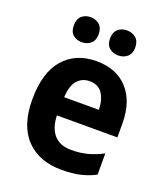

<svg xmlns="http://www.w3.org/2000/svg" viewBox="-139 -846 821 952"><g transform="rotate(20 271.0 -370.5)"><path d="M278 -556Q383 -556 443 -490.5Q503 -425 503 -308V-236H184Q186 -170 217.5 -134.5Q249 -99 309 -99Q354 -99 393 -109Q432 -119 474 -141V-29Q436 -9 394.5 0.5Q353 10 298 10Q178 10 110 -61Q42 -132 42 -269Q42 -411 105.5 -483.5Q169 -556 278 -556ZM279 -451Q240 -451 215 -423Q190 -395 187 -333H370Q369 -386 347 -418.5Q325 -451 279 -451ZM110 -684Q110 -718 128.5 -734.5Q147 -751 175 -751Q203 -751 222 -734.5Q241 -718 241 -684Q241 -652 222 -635.5Q203 -619 175 -619Q147 -619 128.5 -635Q110 -651 110 -684ZM301 -684Q301 -718 320 -734.5Q339 -751 367 -751Q395 -751 414.5 -734.5Q434 -718 434 -684Q434 -652 414.5 -635.5Q395 -619 367 -619Q339 -619 320 -635.5Q301 -652 301 -684Z"/></g></svg>

Font: Noto Sans Ethiopic SemiCondensed
Style: Bold
Weight: 700
Width: 4
Designer: Monotype Design Team
Foundry: Monotype Imaging Inc.
Version: Version 2.102; ttfautohint (v1.8.4.7-5d5b)